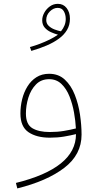

<svg xmlns="http://www.w3.org/2000/svg" viewBox="-20 -728 520 1024"><path d="M287.6 -686Q310.1 -686 320.3 -668.2Q330.6 -650.4 330.6 -627Q330.6 -608.9 324.2 -592.8Q317.9 -576.7 305.2 -561Q289.6 -564 271.2 -570.8Q252.9 -577.6 239.7 -590.1Q226.6 -602.5 226.6 -621.6Q226.6 -647.5 245.6 -666.7Q264.6 -686 287.6 -686ZM288.6 -707.5Q264.6 -707.5 245.8 -693.8Q227.1 -680.2 216.1 -660.2Q205.1 -640.1 205.1 -620.1Q205.1 -596.2 218.5 -580.8Q231.9 -565.4 251.5 -556.6Q271 -547.9 289.1 -543Q270.5 -529.8 245.4 -517.3Q220.2 -504.9 192.6 -494.4Q165 -483.9 139.6 -477.1L147 -456.5Q191.4 -469.2 229 -485.4Q266.6 -501.5 294.4 -522Q322.3 -542.5 337.6 -568.6Q353 -594.7 353 -627.9Q353 -662.6 335.4 -685.1Q317.9 -707.5 288.6 -707.5ZM385.3 -12.7Q385.3 78.6 304.4 143.6Q223.6 208.5 64.9 247.6L72.3 276.9Q230.5 237.8 322.8 167.2Q415 96.7 415 -9.8Q415 -60.1 406.7 -116.5Q398.4 -172.9 378.9 -222.4Q359.4 -272 325.9 -303.2Q292.5 -334.5 242.2 -334.5Q203.1 -334.5 174.3 -316.2Q145.5 -297.9 126.5 -267.1Q107.4 -236.3 98.1 -198.7Q88.9 -161.1 88.9 -122.6Q88.9 -52.2 132.1 -22.9Q175.3 6.3 245.6 6.3Q286.1 6.3 321 0.5Q356 -5.4 385.3 -12.7ZM384.8 -43Q356 -35.6 321 -29.8Q286.1 -23.9 245.6 -23.9Q186.5 -23.9 152.3 -44.4Q118.2 -64.9 118.2 -122.6Q118.2 -165 131.3 -207.3Q144.5 -249.5 171.9 -277.6Q199.2 -305.7 242.2 -305.7Q281.2 -305.7 307.9 -280Q334.5 -254.4 350.6 -213.9Q366.7 -173.3 374.8 -127.9Q382.8 -82.5 384.8 -43Z"/></svg>

Font: Estedad-FD-VF Thin
Style: Regular
Weight: 100
Designer: Amin Abedi
Version: Version 5.0